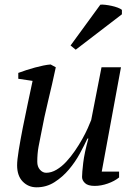

<svg xmlns="http://www.w3.org/2000/svg" viewBox="-20 -787 582 819"><path d="M488 -55V-30Q468 -14 439.5 -4Q411 6 384 6Q355 6 342.5 -6Q330 -18 330 -32Q330 -50 335 -92.5Q340 -135 357 -196H353Q340 -168 320.5 -132Q301 -96 274 -64Q247 -32 212.5 -10Q178 12 136 12Q101 12 77 -12.5Q53 -37 53 -82Q53 -104 60 -147Q67 -190 77 -241Q87 -292 98.5 -345.5Q110 -399 119 -442L58 -451V-476Q74 -482 92.5 -488Q111 -494 129.5 -499Q148 -504 165 -507.5Q182 -511 196 -512L218 -500Q202 -425 185.5 -357.5Q169 -290 155 -215Q150 -191 144.5 -161.5Q139 -132 139 -97Q139 -76 150.5 -63Q162 -50 177 -50Q199 -50 221 -63Q243 -76 262.5 -97Q282 -118 299.5 -143.5Q317 -169 331 -194Q345 -219 354.5 -240.5Q364 -262 369 -275L413 -500H496L414 -55ZM408 -767Q416 -768 429 -766.5Q442 -765 456 -762Q470 -759 482 -754.5Q494 -750 500 -745V-726L303 -575L281 -593Z"/></svg>

Font: PTSerifItalic
Style: Italic
Weight: 400
Italic angle: -12°
Designer: A.Korolkova, O.Umpeleva, V.Yefimov
Foundry: ParaType Ltd
Version: Version 1.000W OFL